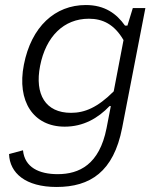

<svg xmlns="http://www.w3.org/2000/svg" viewBox="-20 -532 660 764"><path d="M75 -274.5C46.5 -129 112.5 -28 237.5 -28C311.5 -28 370 -61.5 416 -110H421L404 -22C375.5 123 295 161 209.5 161C135.5 161 78 134 71.5 66L16 81C18.5 156.5 81.5 212 205 212C339 212 432 151.5 466 -23L558.5 -500H508.5L487 -430H477.5C443.5 -478 396.5 -512 321.5 -512C199 -512 104.5 -426 75 -274.5ZM139.5 -269.5C162.5 -387.5 234.5 -457.5 333.5 -457.5C388 -457.5 434.5 -436 471.5 -372.5L432.5 -168.5C368 -104 317 -83 262.5 -83C161 -83 117.5 -156.5 139.5 -269.5Z"/></svg>

Font: Monaspace Neon ExtraLight
Style: Italic
Weight: 200
Italic angle: -11°
Designer: Riley Cran & the Lettermatic Team
Foundry: Lettermatic
Version: Version 1.200 (Monaspace Neon)